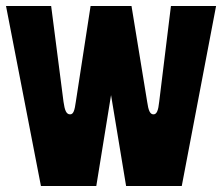

<svg xmlns="http://www.w3.org/2000/svg" viewBox="-20 -618 738 638"><path d="M548 -598 509 -280C506 -251 501 -238 490 -238C478 -238 473 -252 469 -280L417 -598H281L232 -280C228 -251 224 -238 213 -238C200 -238 195 -252 191 -280L150 -598H0L116 0H300L349 -302L399 0H584L698 -598Z"/></svg>

Font: Ranchers
Style: Regular
Weight: 400
Designer: Pablo Impallari, Brenda Gallo
Foundry: Pablo Impallari, Brenda Gallo
Version: Version 1.000